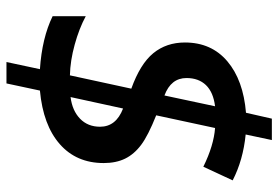

<svg xmlns="http://www.w3.org/2000/svg" viewBox="-153 -646 857 591"><g transform="rotate(90 275.5 -350.5)"><path d="M481.9 -241.2Q481.9 -157.2 423.6 -106Q365.2 -54.7 258.8 -44.9L236.8 58.1H170.9L192.9 -44.9Q96.7 -51.3 29.8 -84V-186Q67.9 -165.5 117.4 -151.9Q167 -138.2 211.9 -137.2L252.9 -326.2Q176.8 -353.5 143.8 -393.8Q110.8 -434.1 110.8 -491.2Q110.8 -572.8 168.7 -621.8Q226.6 -670.9 327.1 -679.2L345.2 -758.8H411.1L394 -678.2Q472.7 -670.4 535.2 -638.2L493.2 -547.9Q427.7 -580.1 374 -584L335 -402.8Q397.5 -377.9 426 -356.4Q454.6 -335 468.3 -307.1Q481.9 -279.3 481.9 -241.2ZM278.8 -139.2Q320.8 -144.5 345.5 -168.5Q370.1 -192.4 370.1 -230Q370.1 -279.3 314 -300.8ZM307.1 -584Q263.7 -578.6 241.9 -555.9Q220.2 -533.2 220.2 -496.1Q220.2 -448.2 273.9 -428.2Z"/></g></svg>

Font: Open Sans Semibold
Style: Italic
Weight: 600
Italic angle: -12°
Foundry: Ascender Corporation
Version: Version 1.10